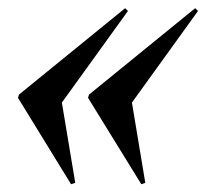

<svg xmlns="http://www.w3.org/2000/svg" viewBox="-20 -502 516 481"><path d="M168.5 -44 158 -40.5 25 -257 27.5 -265 293.5 -481.5 300.5 -474.5 135 -245ZM344 -44 334 -40.5 200.5 -257 203 -265 469 -481.5 476 -474.5 310.5 -245Z"/></svg>

Font: Newsreader Display SemiBold
Style: Italic
Weight: 600
Italic angle: -17°
Designer: Hugues Gentile
Foundry: Production Type
Version: Version 1.001